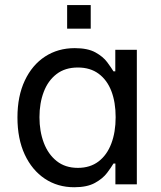

<svg xmlns="http://www.w3.org/2000/svg" viewBox="-20 -748 652 779"><path d="M281.2 11.7Q213.9 11.7 161.9 -22.9Q109.9 -57.6 80.3 -121.1Q50.8 -184.6 50.8 -271.5Q50.8 -357.9 80.6 -421.1Q110.4 -484.4 162.8 -518.6Q215.3 -552.7 283.2 -552.7Q335.9 -552.7 367.2 -535.4Q398.4 -518.1 415 -495.6Q431.6 -473.1 440.4 -458.5H447.8V-545.9H535.2V0H448.2V-84.5H440.4Q431.6 -69.3 414.3 -46.4Q397 -23.4 365.2 -5.9Q333.5 11.7 281.2 11.7ZM295.9 -66.9Q345.7 -66.9 379.9 -93Q414.1 -119.1 431.6 -165.5Q449.2 -211.9 449.2 -272.5Q449.2 -333 431.9 -378.2Q414.6 -423.3 380.4 -448.7Q346.2 -474.1 295.9 -474.1Q244.1 -474.1 209.5 -447.5Q174.8 -420.9 157.5 -375.2Q140.1 -329.6 140.1 -272.5Q140.1 -215.3 157.7 -168.7Q175.3 -122.1 210 -94.5Q244.6 -66.9 295.9 -66.9ZM252.4 -631.8V-727.5H348.1V-631.8Z"/></svg>

Font: Atlassian Sans
Style: Regular
Weight: 400
Designer: Rasmus Andersson
Foundry: Modifications by Atlassian Pty Ltd, manufactured by rsms
Version: Version 4.001;git-9221beed3